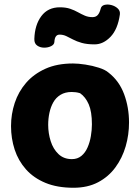

<svg xmlns="http://www.w3.org/2000/svg" viewBox="-20 -839 628 865"><path d="M308.9 -553Q332.7 -553 364.6 -548.1Q396.6 -543.2 425.5 -533.9Q454.4 -524.7 469.2 -511.7Q516.8 -474.7 539.1 -414.9Q561.3 -355.1 561.3 -287Q561.3 -232 546.2 -179.7Q531 -127.4 500.1 -85.2Q469.2 -42.9 422.1 -18Q374.9 6.9 310.9 6.9Q238.1 6.9 184.9 -15.1Q131.7 -37.1 97.1 -75.9Q62.6 -114.7 46.1 -164.9Q29.7 -215.2 29.7 -271Q29.7 -324.6 46.3 -375.1Q63 -425.7 97.4 -465.6Q131.8 -505.4 184.4 -529.2Q237.1 -553 308.9 -553ZM197.1 -276.4Q197.1 -238.9 208.3 -203.3Q219.4 -167.8 243.4 -144.9Q267.3 -122.1 304 -122.1Q329 -122.1 346.6 -136.5Q364.1 -150.9 374.4 -174.6Q384.8 -198.2 389.4 -225.8Q394.1 -253.4 394.1 -278.9Q394.1 -336 379.7 -369.2Q365.2 -402.3 340.8 -419.1Q330.1 -422.3 321.5 -423.4Q312.9 -424.6 303 -424.6Q273.7 -424.6 252.9 -412Q232.1 -399.4 220.2 -378.2Q208.3 -357 202.7 -330.8Q197.1 -304.7 197.1 -276.4ZM406.3 -639.1Q371.8 -639.1 348.5 -645.7Q325.2 -652.3 308.8 -661.1Q292.4 -669.8 278.4 -676.4Q264.4 -683 248.4 -683Q226.7 -683 225 -650.1Q224.4 -638.1 210.3 -631.1Q196.2 -624.1 178.6 -624.3Q161 -624.4 147.6 -633.7Q134.1 -642.9 134.7 -663.6Q136.6 -726.6 166.2 -766.3Q195.8 -806.1 249.7 -806.1Q276.7 -806.1 296.2 -799.4Q315.7 -792.7 331.2 -783.9Q346.7 -775.2 362.2 -768.5Q377.7 -761.8 396.7 -761.8Q411.7 -761.8 420.2 -771.2Q428.7 -780.7 433.3 -798.9Q436.3 -813.2 450.7 -816.9Q465.1 -820.6 481.9 -816.2Q498.7 -811.8 510.4 -800.9Q522.1 -790.1 520.1 -774.2Q510.8 -707.6 478.1 -673.3Q445.3 -639.1 406.3 -639.1Z"/></svg>

Font: Playpen Sans Thai
Style: Regular
Weight: 400
Designer: Sirin Gunkloy, Laura Meseguer, Veronika Burian, José Scaglione
Foundry: TypeTogether
Version: Version 2.000